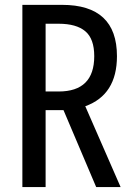

<svg xmlns="http://www.w3.org/2000/svg" viewBox="-20 -755 540 775"><path d="M164.1 -385.7H216.8Q360.4 -385.7 360.4 -528.3Q360.4 -598.6 324.2 -628.9Q288.1 -659.2 216.8 -659.2H164.1ZM466.8 0H368.2L236.3 -310.5H230.5H164.1V0H70.3V-735.4H230.5Q452.1 -735.4 452.1 -528.3Q452.1 -372.1 324.2 -326.2Z"/></svg>

Font: GenEi Gothic M Regular
Style: Regular
Weight: 400
Designer: o_tamon (Modified); [Source Han Sans]
Ryoko NISHIZUKA  (kana & ideographs); Paul D. Hunt (Latin, Greek & Cyrillic); Wenl
Version: Version 1.1a;Original Version 1.004